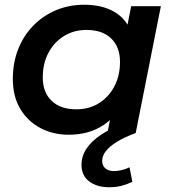

<svg xmlns="http://www.w3.org/2000/svg" viewBox="-20 -560 726 808"><path d="M269 7Q204 7 150.5 -21Q97 -49 65.5 -101.5Q34 -154 34 -228Q34 -296 56.5 -353Q79 -410 120 -452Q161 -494 215.5 -517Q270 -540 335 -540Q402 -540 450.5 -516Q499 -492 524 -443.5Q549 -395 547 -323Q545 -224 511 -149.5Q477 -75 416 -34Q355 7 269 7ZM301 -100Q355 -100 396 -125.5Q437 -151 461 -196Q485 -241 485 -300Q485 -362 448 -398Q411 -434 344 -434Q291 -434 249.5 -408.5Q208 -383 184 -338Q160 -293 160 -234Q160 -172 197 -136Q234 -100 301 -100ZM432 0 456 -122 490 -264 507 -407 532 -534H657L551 0ZM440 228Q388 228 355.5 203.5Q323 179 323 134Q323 97 344 65.5Q365 34 404.5 7.5Q444 -19 499 -40L551 0Q504 17 472.5 36.5Q441 56 425.5 76Q410 96 410 117Q410 138 424 149Q438 160 459 160Q476 160 493.5 155.5Q511 151 525 144L537 205Q517 215 493 221.5Q469 228 440 228Z"/></svg>

Font: MOST Montserrat SemiBold
Style: Italic
Weight: 600
Italic angle: -11.3°
Designer: Julieta Ulanovsky
Foundry: Julieta Ulanovsky
Version: Version 8.000;March 11, 2024;FontCreator 15.0.0.2926 64-bit